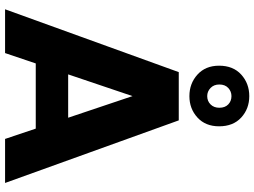

<svg xmlns="http://www.w3.org/2000/svg" viewBox="-146 -882 1027 776"><g transform="rotate(90 368.0 -493.5)"><path d="M466 -702 719 0H541L335 -613H401L194 0H17L271 -702ZM168 -255H552L595 -124H126ZM490 -865Q490 -810 454.5 -777.5Q419 -745 368 -745Q317 -745 281 -777.5Q245 -810 245 -865Q245 -922 281 -954.5Q317 -987 368 -987Q419 -987 454.5 -954.5Q490 -922 490 -865ZM415 -866Q415 -889 401.5 -902Q388 -915 368 -915Q349 -915 335 -902Q321 -889 321 -866Q321 -844 335 -830.5Q349 -817 368 -817Q388 -817 401.5 -830.5Q415 -844 415 -866Z"/></g></svg>

Font: Parkinsans Light
Style: Bold
Weight: 700
Version: Version 1.000